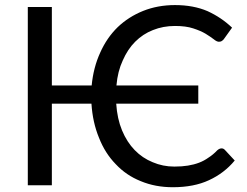

<svg xmlns="http://www.w3.org/2000/svg" viewBox="-20 -745 992 772"><path d="M923.8 -99.6Q881.8 -48.8 820.3 -20.5Q759.8 7.8 674.8 7.8Q604.5 7.8 545.9 -16.6Q487.3 -40 445.3 -85Q402.3 -128.9 377.9 -191.4Q352.5 -252.9 347.7 -328.1Q294.9 -328.1 188.5 -328.1Q188.5 -246.1 188.5 0Q164.1 0 91.8 0Q91.8 -67.4 91.8 -268.6Q91.8 -380.9 91.8 -716.8Q116.2 -716.8 188.5 -716.8Q188.5 -637.7 188.5 -401.4Q228.5 -401.4 348.6 -401.4Q355.5 -473.6 382.8 -533.2Q409.2 -592.8 453.1 -635.7Q497.1 -677.7 555.7 -701.2Q614.3 -724.6 683.6 -724.6Q757.8 -724.6 814.5 -700.2Q870.1 -674.8 913.1 -633.8Q902.3 -619.1 880.9 -588.9Q877.9 -584 873 -581.1Q868.2 -577.1 860.4 -577.1Q851.6 -577.1 839.8 -586.9Q827.1 -596.7 806.6 -609.4Q787.1 -621.1 756.8 -630.9Q727.5 -640.6 683.6 -640.6Q635.7 -640.6 594.7 -624Q554.7 -608.4 523.4 -577.1Q493.2 -546.9 473.6 -502Q453.1 -458 448.2 -401.4Q557.6 -401.4 777.3 -401.4Q777.3 -382.8 777.3 -328.1Q694.3 -328.1 447.3 -328.1Q451.2 -267.6 470.7 -220.7Q490.2 -173.8 521.5 -141.6Q552.7 -109.4 593.8 -92.8Q634.8 -75.2 680.7 -75.2Q711.9 -75.2 735.4 -79.1Q759.8 -83 780.3 -90.8Q800.8 -98.6 818.4 -111.3Q836.9 -123 853.5 -140.6Q862.3 -148.4 871.1 -148.4Q878.9 -148.4 884.8 -141.6Q897.5 -127.9 923.8 -99.6Z"/></svg>

Font: Lato
Style: Regular
Weight: 400
Designer: Lukasz Dziedzic with Adam Twardoch and Botio Nikoltchev
Version: Version 2.015; 2015-08-06; http://www.latofonts.com/